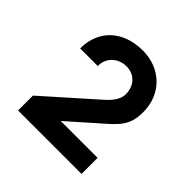

<svg xmlns="http://www.w3.org/2000/svg" viewBox="-130 -838 676 676"><g transform="rotate(45 208.0 -500.0)"><path d="M50 -270H366V-350H182.5L283 -439C337 -486 366 -510 366 -577C366 -668 300 -730 212 -730C115 -730 50 -672 50 -579H138C136 -617 167 -650 210 -650C251 -650 278 -620 278 -578C278 -559 267 -537 239 -512L50 -344Z"/></g></svg>

Font: Eudonet ExtraBold
Style: Regular
Weight: 800
Designer: Mikhail Sharanda
Foundry: Mikhail Sharanda
Version: Version 4.503;Glyphs 3.1.2 (3151)